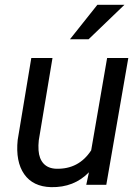

<svg xmlns="http://www.w3.org/2000/svg" viewBox="-20 -770 580 800"><path d="M350.6 -52.2Q288.6 11.7 192.9 9.8Q117.2 7.8 80.8 -44.4Q44.4 -96.7 53.7 -187L110.4 -528.3H198.7L141.6 -185.5Q139.2 -164.1 140.6 -143.6Q143.1 -108.4 161.6 -88.4Q180.2 -68.4 213.4 -66.9Q308.1 -64 359.9 -143.6L426.3 -528.3H514.6L422.9 0H339.4ZM385.7 -750H498.5L349.1 -606.4H271.5Z"/></svg>

Font: TypoPRO Roboto
Style: Italic
Weight: 400
Italic angle: -12°
Designer: Google
Version: Version 2.136; 2016